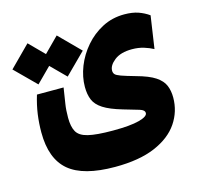

<svg xmlns="http://www.w3.org/2000/svg" viewBox="-125 -502 800 775"><g transform="rotate(-15 275.5 -114.5)"><path d="M264.2 178.7Q131.8 178.7 71.8 128.2Q11.7 77.6 11.7 -32.7Q11.7 -70.3 16.8 -107.7Q22 -145 34.2 -185.1H145.5Q139.2 -143.6 135.3 -119.4Q131.3 -95.2 131.3 -62Q131.3 -24.9 143.1 -3.7Q154.8 17.6 189.7 26.1Q224.6 34.7 293.5 34.7Q366.2 34.7 402.8 24.9Q439.5 15.1 439.5 0.5Q439.5 -12.2 419.2 -18.3Q398.9 -24.4 353.5 -37.6Q301.8 -52.7 274.9 -70.1Q248 -87.4 238.5 -110.4Q229 -133.3 229 -164.6Q229 -206.5 245.8 -249.3Q262.7 -292 293.5 -327.6Q324.2 -363.3 366 -385Q407.7 -406.7 458 -406.7Q491.7 -406.7 516.1 -398.2Q540.5 -389.6 560.1 -375.5L540 -239.7Q522.9 -249 500.5 -255.9Q478 -262.7 451.7 -262.7Q404.3 -262.7 378.2 -242.2Q352.1 -221.7 352.1 -199.7Q352.1 -190.4 357.4 -184.3Q362.8 -178.2 381.1 -171.6Q399.4 -165 439 -153.8Q491.2 -139.6 517.6 -122.1Q543.9 -104.5 553.2 -82.3Q562.5 -60.1 562.5 -31.7Q562.5 26.4 530.3 74.2Q498 122.1 431.9 150.4Q365.7 178.7 264.2 178.7ZM172.9 -223.1 111.8 -284.2 50.8 -223.1 -35.2 -308.6 50.8 -395 111.8 -333.5 172.9 -395 258.8 -308.6Z"/></g></svg>

Font: Cascadia Mono PL
Style: Bold
Weight: 700
Monospace: yes
Designer: Aaron Bell
Foundry: Saja Typeworks
Version: Version 2404.023; ttfautohint (v1.8.4)